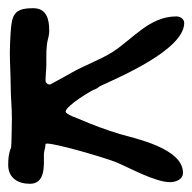

<svg xmlns="http://www.w3.org/2000/svg" viewBox="-20 -599 469 468"><path d="M0 -197C0 -165 24 -151 53 -151C91 -151 87 -196 87 -222C87 -231 91 -239 91 -248C92 -249 94 -249 95 -249C118 -249 239 -214 267 -202C295 -190 359 -155 394 -155C408 -155 426 -161 426 -178C426 -238 307 -262 273 -272C240 -282 207 -294 175 -308C171 -310 140 -320 140 -327C140 -341 208 -382 211 -381C217 -383 221 -388 226 -390C271 -411 429 -478 429 -543C429 -553 419 -559 410 -559C344 -559 304 -504 254 -472C222 -452 186 -440 153 -421L137 -412L106 -395C104 -394 103 -393 101 -393C96 -393 91 -397 91 -402C91 -416 93 -429 93 -443C93 -461 92 -486 97 -504C99 -511 100 -518 100 -525C100 -553 93 -579 61 -579C15 -579 9 -564 6 -521C5 -504 4 -488 4 -471C4 -444 6 -418 6 -391C6 -364 9 -337 9 -310C9 -301 8 -241 7 -239C1 -226 0 -211 0 -197Z"/></svg>

Font: ChillLongCangKaiShu Bold
Style: Regular
Weight: 700
Version: Version 3.500;Glyphs 3.1.1 (3135)